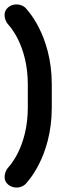

<svg xmlns="http://www.w3.org/2000/svg" viewBox="-28 -789 308 861"><path d="M46.4 52.1C60.2 52.1 74 47.5 84.3 38.4C90.2 32.8 204.2 -82.5 204.2 -306.5V-410.6C204.2 -634.6 89.9 -750.1 84.3 -755.6C73.8 -764.7 60 -769.2 46.2 -769.2C32.5 -769.2 18.7 -764.7 8.2 -755.7C-2.3 -746.6 -7.6 -734.8 -7.6 -723C-7.6 -707.3 -2.4 -691.7 8.1 -679.8C10.9 -676.9 96.7 -589 96.7 -410.6V-306.4C96.7 -128.5 11.4 -40.4 8.1 -37.1C-2.2 -25.2 -7.4 -9.7 -7.4 5.9C-7.4 17.7 -2.1 29.6 8.4 38.6C18.9 47.6 32.7 52.1 46.4 52.1Z"/></svg>

Font: Cactron
Style: Bold
Weight: 900
Version: Version 1.0